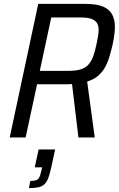

<svg xmlns="http://www.w3.org/2000/svg" viewBox="-20 -708 612 989"><path d="M30 0 177 -688H418Q479 -688 512 -673.5Q545 -659 558.5 -632Q572 -605 572 -569Q572 -558 570.5 -543Q569 -528 566.5 -511.5Q564 -495 560 -478Q552 -444 543 -414Q534 -384 520 -359.5Q506 -335 484 -316.5Q462 -298 429 -288L468 0H384L351 -275Q343 -274 333.5 -274Q324 -274 315 -274H171L112 0ZM185 -343H333Q373 -343 398 -351.5Q423 -360 437.5 -377.5Q452 -395 461 -420.5Q470 -446 477 -480Q482 -503 485 -521.5Q488 -540 488 -555Q488 -576 479.5 -589.5Q471 -603 451.5 -610.5Q432 -618 396 -618H244ZM129 261 136 224Q155 224 165.5 220.5Q176 217 181.5 207.5Q187 198 191 179L197 154H159L179 62H264L244 154Q237 186 229.5 207Q222 228 210 240Q198 252 178.5 256.5Q159 261 129 261Z"/></svg>

Font: Saira SemiCondensed
Style: Italic
Weight: 400
Width: 4
Italic angle: -12°
Designer: Hector Gatti with collaboration of the Omnibus-Type team
Foundry: Omnibus-Type
Version: Version 1.101